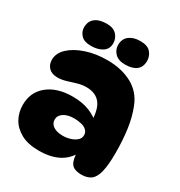

<svg xmlns="http://www.w3.org/2000/svg" viewBox="-191 -944 1018 1088"><g transform="rotate(30 318.0 -400.0)"><path d="M500 10Q448 10 431 -16.5Q414 -43 414 -101L429 -96Q375 13 221 13Q151 13 105 -12Q59 -37 36.5 -77.5Q14 -118 14 -167Q14 -251 75 -300Q136 -349 237 -349Q300 -349 347.5 -330Q395 -311 427 -277L399 -279Q397 -363 366 -398.5Q335 -434 277 -434Q249 -434 220 -425.5Q191 -417 162.5 -408Q134 -399 105 -399Q69 -399 49 -419Q29 -439 29 -471Q29 -515 67 -550Q105 -585 167.5 -605.5Q230 -626 303 -626Q397 -626 465.5 -589Q534 -552 563 -476Q586 -419 596 -347.5Q606 -276 606 -195Q606 -114 595 -69.5Q584 -25 560.5 -7.5Q537 10 500 10ZM297 -128Q321 -128 344.5 -135Q368 -142 384.5 -156Q401 -170 401 -191Q401 -210 388 -222.5Q375 -235 353 -240.5Q331 -246 306 -246Q263 -246 237.5 -229Q212 -212 212 -185Q212 -159 235 -143.5Q258 -128 297 -128ZM180 -649Q136 -649 115.5 -671Q95 -693 95 -721Q95 -761 122 -782Q149 -803 198 -803Q241 -803 262.5 -779.5Q284 -756 284 -724Q284 -687 255 -668Q226 -649 180 -649ZM411 -813Q459 -813 479.5 -789Q500 -765 500 -734Q500 -694 474.5 -674Q449 -654 401 -654Q357 -654 334.5 -677Q312 -700 312 -731Q312 -771 339.5 -792Q367 -813 411 -813Z"/></g></svg>

Font: DynaPuff SemiBold
Style: Regular
Weight: 600
Designer: Toshi Omagari, Jennifer Daniel
Foundry: Google Fonts
Version: Version 2.000